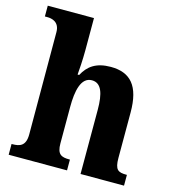

<svg xmlns="http://www.w3.org/2000/svg" viewBox="-112 -853 856 947"><g transform="rotate(15 316.0 -380.0)"><path d="M19 0H317V-55H314C273 -55 251 -64 251 -120V-307C251 -387 265 -461 321 -461C369 -461 386 -412 386 -327V0H608V-55H605C563 -55 546 -64 546 -125V-357C546 -492 495 -549 394 -549C319 -549 279 -519 253 -470H245C247 -490 251 -547 251 -596V-760H15V-705H28C49 -705 90 -698 90 -645L91 -123C91 -64 61 -55 23 -55H19Z"/></g></svg>

Font: Noto Serif Armenian SemiCondensed
Style: Bold
Weight: 700
Width: 4
Designer: Monotype Design Team
Foundry: Monotype Imaging Inc.
Version: Version 2.008